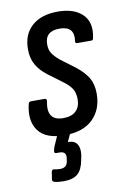

<svg xmlns="http://www.w3.org/2000/svg" viewBox="-80 -545 518 787"><g transform="rotate(-10 178.5 -151.5)"><path d="M157 8Q80 8 49 -33Q18 -74 34 -143Q36 -153 45 -153H101Q111 -153 110 -143Q93 -62 164 -62Q199 -62 217 -79.5Q235 -97 235 -128Q235 -152 226.5 -168Q218 -184 197 -201L130 -251Q101 -273 85.5 -300Q70 -327 70 -365Q70 -427 109 -461.5Q148 -496 217 -496Q284 -496 319 -462Q354 -428 341 -365Q340 -355 332 -355H274Q264 -355 266 -365Q275 -426 212 -426Q151 -426 151 -371Q151 -350 159.5 -335.5Q168 -321 190 -302L254 -254Q286 -228 301 -202Q316 -176 316 -137Q316 -72 275.5 -32Q235 8 157 8ZM122 193Q98 193 83 189Q73 186 74 178L79 147Q81 137 89 138Q103 141 115 141Q143 141 147 115L149 102Q153 74 124 74H111Q101 74 103 64Q104 59 105 55Q106 51 108 46L138 -22Q143 -31 149 -31H187Q198 -31 192 -21L165 38H169Q192 38 203 54Q214 70 210 100L206 120Q199 159 179.5 176Q160 193 122 193Z"/></g></svg>

Font: Sofia Sans Condensed Medium
Style: Italic
Weight: 500
Italic angle: -9°
Designer: Botio Nikoltchev, Ani Petrova
Foundry: lettersoup
Version: Version 4.101; ttfautohint (v1.8.4.7-5d5b)